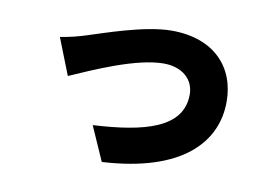

<svg xmlns="http://www.w3.org/2000/svg" viewBox="-67 -651 1134 802"><g transform="rotate(10 500.0 -249.5)"><path d="M145 -438 206 -283C300 -324 475 -404 592 -404C671 -404 721 -359 721 -295C721 -153 563 -111 344 -99L408 46C747 27 878 -121 878 -292C878 -438 782 -545 601 -545C486 -545 313 -482 257 -465C228 -455 180 -443 145 -438Z"/></g></svg>

Font: Noto Sans CJK Black
Style: Bold
Weight: 900
Designer: Ryoko NISHIZUKA (kana & ideographs); Paul D. Hunt (Latin, Greek & Cyrillic); Wenlong ZHANG (bopomofo); Sandoll Communica
Foundry: Adobe Systems Incorporated
Version: Version 1.000;PS 1;hotconv 1.0.78;makeotf.lib2.5.61930